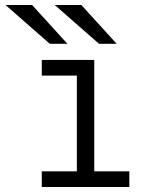

<svg xmlns="http://www.w3.org/2000/svg" viewBox="-20 -752 656 772"><path d="M289 -20V-511H359V-20ZM148 0V-63H500V0ZM148 -448V-511H324V-448ZM378 -576 200 -732H307L449 -576ZM180 -576 2 -732H109L251 -576Z"/></svg>

Font: Overpass Mono Light Light
Style: Regular
Weight: 300
Monospace: yes
Version: Version 4.000